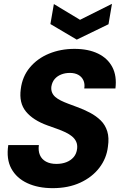

<svg xmlns="http://www.w3.org/2000/svg" viewBox="-20 -966 622 998"><path d="M254 12Q178 12 122 -14Q66 -40 39 -89.5Q12 -139 23 -212H182Q178 -182 187.5 -160Q197 -138 219 -126Q241 -114 273 -114Q302 -114 325 -123Q348 -132 363 -149.5Q378 -167 381 -194Q383 -214 376 -229.5Q369 -245 354.5 -257Q340 -269 320 -278.5Q300 -288 276 -296.5Q252 -305 227 -314Q152 -341 115 -386Q78 -431 88 -503Q96 -568 135 -615Q174 -662 234.5 -687Q295 -712 367 -712Q439 -712 489.5 -687.5Q540 -663 564 -617Q588 -571 580 -506H418Q422 -530 413.5 -548.5Q405 -567 387 -577Q369 -587 343 -587Q319 -587 298.5 -579Q278 -571 264.5 -555.5Q251 -540 247 -516Q245 -499 250.5 -485.5Q256 -472 267.5 -462Q279 -452 296 -443.5Q313 -435 334.5 -427Q356 -419 380 -410Q416 -397 448 -380Q480 -363 503.5 -340Q527 -317 537.5 -283.5Q548 -250 541 -204Q534 -143 496.5 -94Q459 -45 397 -16.5Q335 12 254 12ZM562 -946 544 -840 379 -760 242 -841 260 -945 396 -863Z"/></svg>

Font: DM Sans 36pt Black
Style: Italic
Weight: 900
Italic angle: -10°
Designer: Colophon Foundry, Jonny Pinhorn
Foundry: Colophon Foundry
Version: Version 4.004;gftools[0.9.30]